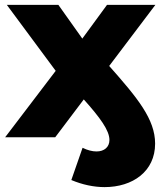

<svg xmlns="http://www.w3.org/2000/svg" viewBox="-20 -562 664 786"><path d="M408 204C523 204 615 140 615 26C615 -74 543 -161 427 -292L616 -542H418L317 -404L219 -542H8L208 -272L1 0H206L323 -155C390 -80 428 -28 428 11C428 40 407 58 375 58C358 58 338 53 318 43L272 175C317 194 364 204 408 204Z"/></svg>

Font: Montserrat-Alt1 ExtBd
Style: Regular
Weight: 800
Designer: Differentunic
Foundry: Differentunic
Version: Version 7.222